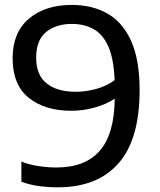

<svg xmlns="http://www.w3.org/2000/svg" viewBox="-20 -770 665 799"><path d="M279 -749.5Q364.5 -749.5 427.8 -713.2Q491 -677 526 -598.8Q561 -520.5 561 -394.5Q561 -191 473.5 -90.8Q386 9.5 220 9.5Q179.5 9.5 141 4.2Q102.5 -1 69 -14V-97.5Q102 -84.5 140.5 -78.8Q179 -73 214.5 -73Q335 -73 395.5 -143Q456 -213 457.5 -359.5Q422.5 -336 374.2 -322.5Q326 -309 277 -309Q167 -309 99.8 -362.8Q32.5 -416.5 32.5 -528Q32.5 -634.5 100 -692Q167.5 -749.5 279 -749.5ZM295.5 -388Q335 -388 378.8 -399.5Q422.5 -411 457 -436.5Q453.5 -524.5 431.2 -575.5Q409 -626.5 370 -648.5Q331 -670.5 278.5 -670.5Q213.5 -670.5 172 -636.8Q130.5 -603 130.5 -530.5Q130.5 -457 174.5 -422.5Q218.5 -388 295.5 -388Z"/></svg>

Font: Encode Sans Semi Expanded Medium
Style: Regular
Weight: 500
Width: 6
Designer: Multiple Designers
Foundry: Impallari Type
Version: Version 3.000; ttfautohint (v1.8.3) -l 8 -r 50 -G 200 -x 14 